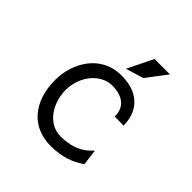

<svg xmlns="http://www.w3.org/2000/svg" viewBox="-207 -971 1153 1153"><g transform="rotate(45 370.0 -394.5)"><path d="M494 -671 592 -800H461L381 -637ZM391 -72C281 -72 215 -184 215 -290C215 -411 299 -508 395 -508C479 -508 536 -469 536 -392V-387L612 -385V-390C612 -479 563 -590 391 -590C215 -590 128 -432 128 -290C128 -105 228 11 391 11C481 11 553 -15 608 -54L610 -56L597 -157L564 -126C523 -92 465 -72 391 -72Z"/></g></svg>

Font: Charger Monospace
Style: Regular
Weight: 400
Designer: Jasper
Foundry: Cannot Into Space Fonts
Version: Version 0.980